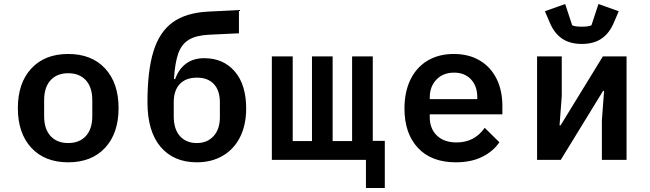

<svg xmlns="http://www.w3.org/2000/svg" viewBox="-20 -797 3240 957"><path d="M69 -258Q69 -383 136 -455.5Q203 -528 320 -528Q437 -528 504 -455.5Q571 -383 571 -258Q571 -133 504 -60.5Q437 12 320 12Q203 12 136 -60.5Q69 -133 69 -258ZM320 -84Q376 -84 408 -119Q440 -154 440 -218V-298Q440 -362 408 -397Q376 -432 320 -432Q264 -432 232 -397Q200 -362 200 -298V-218Q200 -154 232 -119Q264 -84 320 -84Z M715 -288Q715 -445 745 -541.5Q775 -638 840.5 -685.5Q906 -733 1015 -739L1171 -747V-631L1023 -624Q958 -621 921.5 -599Q885 -577 868.5 -530.5Q852 -484 847 -403H853Q871 -453 907.5 -480Q944 -507 998 -507Q1093 -507 1150 -441Q1207 -375 1207 -256Q1207 -175 1177 -114.5Q1147 -54 1091 -21Q1035 12 961 12Q846 12 780.5 -65Q715 -142 715 -288ZM961 -84Q1013 -84 1044.5 -118.5Q1076 -153 1076 -213V-286Q1076 -346 1046 -378Q1016 -410 962 -410Q906 -410 876 -378Q846 -346 846 -288V-217Q846 -153 877 -118.5Q908 -84 961 -84Z M1804 0H1335V-516H1439V-94H1535V-516H1638V-94H1735V-516H1838V-95H1898V140H1804Z M1996 -256Q1996 -339 2026 -400.5Q2056 -462 2111.5 -495Q2167 -528 2242 -528Q2316 -528 2370.5 -496Q2425 -464 2454.5 -405.5Q2484 -347 2484 -269V-227H2122V-213Q2122 -156 2157.5 -121.5Q2193 -87 2256 -87Q2345 -87 2396 -160L2469 -88Q2439 -43 2384 -15.5Q2329 12 2252 12Q2130 12 2063 -60Q1996 -132 1996 -256ZM2359 -303V-312Q2359 -368 2327.5 -401.5Q2296 -435 2243 -435Q2189 -435 2155.5 -400.5Q2122 -366 2122 -310V-303Z M2657 -516H2780V-318L2769 -172H2774L2985 -516H3103V0H2980V-198L2991 -344H2986L2775 0H2657ZM2720 -685 2696 -741 2797 -777 2832 -671Q2846 -664 2880 -664Q2914 -664 2928 -671L2963 -777L3064 -741L3040 -685Q3018 -632 2979 -605Q2940 -578 2880 -578Q2820 -578 2781 -605Q2742 -632 2720 -685Z"/></svg>

Font: Writer SemiBold
Style: Regular
Weight: 600
Monospace: yes
Designer: Mike Abbink, Paul van der Laan, Pieter van Rosmalen
Foundry: Bold Monday
Version: Version 2.001 2020